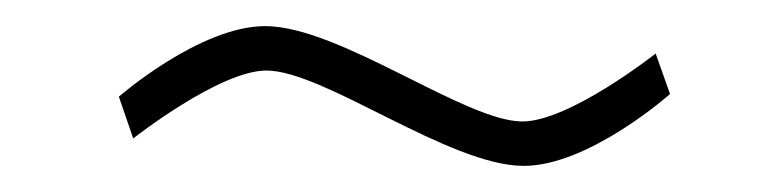

<svg xmlns="http://www.w3.org/2000/svg" viewBox="-20 -339 600 147"><path d="M482 -298C482 -298 416 -246 380 -246C336 -246 240 -319 183 -319C133 -319 71 -265 71 -265L82 -233C82 -233 148 -285 184 -285C228 -285 324 -212 381 -212C431 -212 493 -267 493 -267L482 -298Z"/></svg>

Font: RazerF5 Thin
Style: Regular
Weight: 250
Foundry: Razer Inc.
Version: Version 2